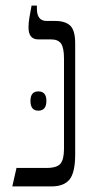

<svg xmlns="http://www.w3.org/2000/svg" viewBox="-20 -667 349 687"><path d="M24 0 39 -66H145Q184 -66 196.5 -81.5Q209 -97 209 -135V-457Q209 -496 198.5 -511Q188 -526 163 -526H117Q82 -526 82 -569Q82 -584 85 -603Q88 -622 93 -647H112V-636Q112 -592 147 -592H177Q214 -592 231.5 -575Q249 -558 249 -512V-115Q249 -50 229 -25Q209 0 164 0ZM89 -306Q89 -340 117 -340Q146 -340 146 -306Q146 -271 117 -271Q89 -271 89 -306Z"/></svg>

Font: Noto Serif Hebrew SemiCondensed Light
Style: Regular
Weight: 300
Width: 4
Designer: Monotype Design Team
Foundry: Monotype Imaging Inc.
Version: Version 2.004; ttfautohint (v1.8.4.7-5d5b)